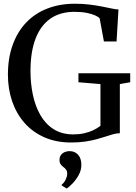

<svg xmlns="http://www.w3.org/2000/svg" viewBox="-20 -772 746 1055"><path d="M371 11Q288 11 223.2 -17.8Q158.5 -46.5 114 -97.5Q69.5 -148.5 46.5 -216.2Q23.5 -284 23.5 -361.5Q23.5 -453 49.8 -525.5Q76 -598 124.2 -648.5Q172.5 -699 240.5 -725.2Q308.5 -751.5 392 -751.5Q434.5 -751.5 471.2 -747Q508 -742.5 538.5 -736.5Q569 -730.5 592.5 -725.5Q616 -720.5 631 -720L620.5 -544H551L527.5 -671.5Q521 -679 503.2 -687.2Q485.5 -695.5 457 -701.2Q428.5 -707 389 -707Q311 -707 257.2 -669.8Q203.5 -632.5 175.5 -560Q147.5 -487.5 147.5 -381Q147.5 -314 160.5 -251.8Q173.5 -189.5 201.5 -140.2Q229.5 -91 274.5 -62.2Q319.5 -33.5 383.5 -33.5Q414.5 -33.5 441.8 -39.5Q469 -45.5 491.8 -56.2Q514.5 -67 532 -80.5V-310L411 -320V-369.5H695.5V-320L638.5 -310V-40Q619.5 -39.5 600 -34Q580.5 -28.5 558 -21Q535.5 -13.5 508.2 -6.2Q481 1 447.2 6Q413.5 11 371 11ZM427 133Q427 164 411.8 191Q396.5 218 377.5 237.2Q358.5 256.5 347 263.5H345.5L319.5 247.5L319 242.5Q332.5 232.5 341 214.2Q349.5 196 349.5 183.5Q349.5 169.5 343.8 161Q338 152.5 328 145.5Q319.5 139.5 313.2 130.5Q307 121.5 307 106.5Q307 89 315.8 78.5Q324.5 68 337 63.2Q349.5 58.5 360 58.5H362.5Q391.5 58.5 409.2 78.5Q427 98.5 427 133Z"/></svg>

Font: Merriweather 60pt
Style: Regular
Weight: 400
Version: Version 2.100